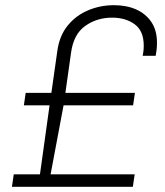

<svg xmlns="http://www.w3.org/2000/svg" viewBox="-20 -720 637 740"><path d="M26 0 33 -48H134L171 -314H72L79 -362H178L201 -524Q209 -582 240.5 -621Q272 -660 319 -680Q366 -700 419 -700Q468 -700 505 -683.5Q542 -667 563.5 -635Q585 -603 585 -555Q585 -548 584.5 -538Q584 -528 580 -505H530Q533 -522 533.5 -530Q534 -538 534 -544Q534 -601 499 -626.5Q464 -652 412 -652Q354 -652 309 -620.5Q264 -589 254 -518L232 -362H500L493 -314H225L175 -48H499L492 0Z"/></svg>

Font: Chivo Medium Thin
Style: Italic
Weight: 250
Italic angle: -8.05°
Version: Version 2.002